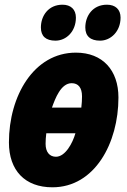

<svg xmlns="http://www.w3.org/2000/svg" viewBox="-20 -787 541 817"><path d="M406 -614C451 -614 493 -653 493 -712C493 -747 471 -767 435 -767C375 -767 343 -720 343 -670C343 -633 365 -614 406 -614ZM216 -614C262 -614 303 -653 303 -712C303 -747 281 -767 246 -767C186 -767 154 -720 154 -670C154 -633 175 -614 216 -614ZM203 10C383 10 484 -178 484 -372C484 -488 417 -563 303 -563C124 -563 18 -379 18 -181C18 -62 86 10 203 10ZM326 -329H201C215 -368 239 -433 285 -433C313 -433 329 -414 329 -377C329 -364 328 -344 326 -329ZM218 -120C191 -120 174 -140 174 -175C174 -187 175 -206 177 -220H301C289 -178 258 -120 218 -120Z"/></svg>

Font: Noto Sans ExtraCondensed Black
Style: Italic
Weight: 900
Width: 2
Italic angle: -12°
Designer: Monotype Design Team
Foundry: Monotype Imaging Inc.
Version: Version 2.013